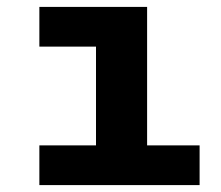

<svg xmlns="http://www.w3.org/2000/svg" viewBox="-20 -536 640 556"><path d="M94 -115H258V-401H94V-516H406V-115H558V0H94Z"/></svg>

Font: Lilex Nerd Font
Style: Bold
Weight: 700
Designer: Mike Abbink, Paul van der Laan, Pieter van Rosmalen, Mikhael Khrustik
Foundry: Mikhael Khrustik
Version: Version 2.400; ttfautohint (v1.8.4.7-5d5b);Nerd Fonts 3.3.0